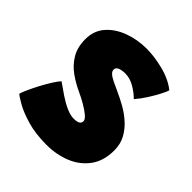

<svg xmlns="http://www.w3.org/2000/svg" viewBox="-169 -679 832 832"><g transform="rotate(45 247.0 -263.0)"><path d="M244.5 38.5Q177.5 38.5 127 23.8Q76.5 9 45.5 -8.5Q14.5 -26 5 -35Q7.5 -45.5 17.8 -68.2Q28 -91 42.2 -118Q56.5 -145 71 -168.2Q85.5 -191.5 96.5 -202.5Q122 -184 149 -166Q176 -148 201.8 -136.5Q227.5 -125 247.5 -125Q259 -125 267.8 -127Q276.5 -129 281.2 -134Q286 -139 286 -148Q286 -158 270 -171.5Q254 -185 230.2 -198.8Q206.5 -212.5 183.5 -223Q147 -239.5 114.2 -262.8Q81.5 -286 60.8 -320.5Q40 -355 40 -405Q40 -456.5 71 -491.8Q102 -527 151.8 -545.2Q201.5 -563.5 257 -563.5Q304.5 -563.5 360.2 -549.5Q416 -535.5 454.5 -505Q451.5 -494.5 439.5 -471Q427.5 -447.5 410 -420Q392.5 -392.5 372.5 -369Q354.5 -388 325.8 -405Q297 -422 267.5 -422Q257 -422 246 -420Q235 -418 227.5 -412.8Q220 -407.5 220 -398Q220 -388 229 -379.5Q238 -371 256.8 -361.8Q275.5 -352.5 303.5 -340Q326 -330 354.5 -314.2Q383 -298.5 409.2 -275.8Q435.5 -253 452.8 -222.5Q470 -192 470 -152.5Q470 -87.5 438.5 -45Q407 -2.5 355.8 18Q304.5 38.5 244.5 38.5Z"/></g></svg>

Font: Grandstander Thin Black
Style: Regular
Weight: 900
Version: Version 1.200